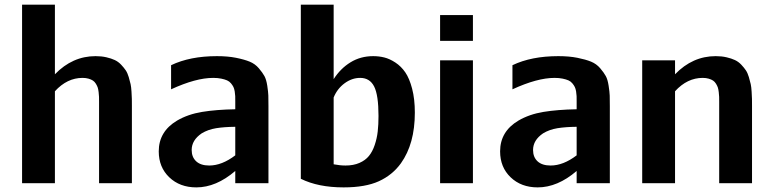

<svg xmlns="http://www.w3.org/2000/svg" viewBox="-20 -790 3337 828"><path d="M407.2 -351.1Q407.2 -364.7 407 -372.6Q406.7 -380.4 405.3 -392.8Q403.8 -405.3 401.4 -412.6Q398.9 -419.9 393.6 -428.7Q388.2 -437.5 380.9 -442.4Q373.5 -447.3 362.1 -450.7Q350.6 -454.1 335.9 -454.1Q269.5 -454.1 216.8 -396.5V0H75.2V-770H216.8V-469.7Q292.5 -547.9 392.1 -547.9Q417.5 -547.9 438.7 -543Q460 -538.1 475.1 -531Q490.2 -523.9 502.4 -511Q514.6 -498 522.2 -486.8Q529.8 -475.6 535.2 -457.5Q540.5 -439.5 543.2 -427.2Q545.9 -415 547.1 -394.5Q548.3 -374 548.6 -363.5Q548.8 -353 548.8 -333.5Q548.8 -330.1 548.8 -328.1V0H407.2Z M915.5 -547.9Q961.9 -547.9 997.6 -540.8Q1033.2 -533.7 1056.6 -524.2Q1080.1 -514.6 1096.2 -495.6Q1112.3 -476.6 1120.4 -461.9Q1128.4 -447.3 1132.6 -420.4Q1136.7 -393.6 1137.2 -377.9Q1137.7 -362.3 1137.7 -332V0H994.6V-52.7Q912.1 18.1 826.7 18.1Q755.4 18.1 710 -25.4Q664.6 -68.8 664.6 -137.2Q664.6 -223.1 743.7 -270Q790.5 -297.4 851.6 -307.4Q912.6 -317.4 994.6 -318.8V-353Q994.6 -367.2 994.4 -375.5Q994.1 -383.8 992.2 -395.8Q990.2 -407.7 986.6 -415Q982.9 -422.4 976.1 -430.7Q969.2 -439 959.2 -443.4Q949.2 -447.8 934.1 -450.9Q918.9 -454.1 899.4 -454.1Q824.7 -454.1 717.8 -404.8V-508.8Q799.3 -547.9 915.5 -547.9ZM994.6 -120.1V-243.2Q946.8 -242.7 911.9 -237.1Q877 -231.4 849.6 -214.8Q806.6 -185.5 806.6 -143.1Q806.6 -112.3 826.2 -94.2Q845.7 -76.2 882.3 -76.2Q937 -76.2 994.6 -120.1Z M1769 -304.2Q1769 -169.9 1709 -85.9Q1672.4 -35.2 1614 -8.5Q1555.7 18.1 1461.9 18.1Q1352.1 18.1 1277.3 -19V-770H1418.9V-448.7Q1448.2 -494.6 1491.5 -521.2Q1534.7 -547.9 1589.4 -547.9Q1614.3 -547.9 1637.2 -542.2Q1660.2 -536.6 1685.1 -520.3Q1710 -503.9 1727.8 -478Q1745.6 -452.1 1757.3 -407.5Q1769 -362.8 1769 -304.2ZM1470.2 -76.2Q1504.4 -76.2 1530 -87.4Q1555.7 -98.6 1571 -117.4Q1586.4 -136.2 1595.9 -164.6Q1605.5 -192.9 1608.9 -222.7Q1612.3 -252.4 1612.3 -290Q1612.3 -379.9 1593.5 -417Q1574.7 -454.1 1533.2 -454.1Q1497.6 -454.1 1465.8 -430.7Q1434.1 -407.2 1418.9 -369.6V-81.5Q1445.8 -76.2 1470.2 -76.2Z M2019.5 -613.8H1877.9V-725.1H2019.5ZM2019.5 0H1877.9V-529.8H2019.5Z M2387.7 -547.9Q2434.1 -547.9 2469.7 -540.8Q2505.4 -533.7 2528.8 -524.2Q2552.2 -514.6 2568.4 -495.6Q2584.5 -476.6 2592.5 -461.9Q2600.6 -447.3 2604.7 -420.4Q2608.9 -393.6 2609.4 -377.9Q2609.9 -362.3 2609.9 -332V0H2466.8V-52.7Q2384.3 18.1 2298.8 18.1Q2227.5 18.1 2182.1 -25.4Q2136.7 -68.8 2136.7 -137.2Q2136.7 -223.1 2215.8 -270Q2262.7 -297.4 2323.7 -307.4Q2384.8 -317.4 2466.8 -318.8V-353Q2466.8 -367.2 2466.6 -375.5Q2466.3 -383.8 2464.4 -395.8Q2462.4 -407.7 2458.7 -415Q2455.1 -422.4 2448.2 -430.7Q2441.4 -439 2431.4 -443.4Q2421.4 -447.8 2406.2 -450.9Q2391.1 -454.1 2371.6 -454.1Q2296.9 -454.1 2189.9 -404.8V-508.8Q2271.5 -547.9 2387.7 -547.9ZM2466.8 -120.1V-243.2Q2418.9 -242.7 2384 -237.1Q2349.1 -231.4 2321.8 -214.8Q2278.8 -185.5 2278.8 -143.1Q2278.8 -112.3 2298.3 -94.2Q2317.9 -76.2 2354.5 -76.2Q2409.2 -76.2 2466.8 -120.1Z M3081.5 -351.1Q3081.5 -364.7 3081.3 -372.6Q3081.1 -380.4 3079.6 -392.8Q3078.1 -405.3 3075.7 -412.6Q3073.2 -419.9 3067.9 -428.7Q3062.5 -437.5 3055.2 -442.4Q3047.9 -447.3 3036.4 -450.7Q3024.9 -454.1 3010.3 -454.1Q2943.8 -454.1 2891.1 -396.5V0H2749.5V-529.8H2891.1V-469.7Q2966.8 -547.9 3066.4 -547.9Q3091.8 -547.9 3113 -543Q3134.3 -538.1 3149.4 -531Q3164.6 -523.9 3176.8 -511Q3189 -498 3196.5 -486.8Q3204.1 -475.6 3209.5 -457.5Q3214.8 -439.5 3217.5 -427.2Q3220.2 -415 3221.4 -394.5Q3222.7 -374 3222.9 -363.5Q3223.1 -353 3223.1 -333.5Q3223.1 -330.1 3223.1 -328.1V0H3081.5Z"/></svg>

Font: Aurulent Sans
Style: Bold
Weight: 700
Version: Version 2007.05.04